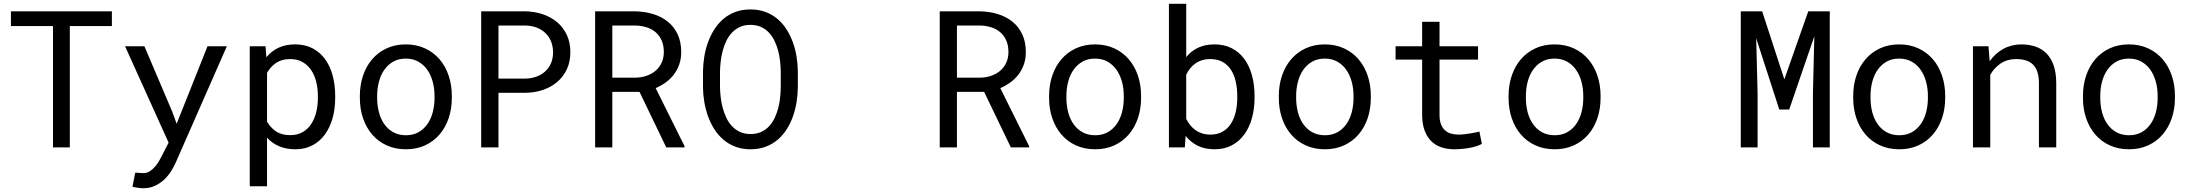

<svg xmlns="http://www.w3.org/2000/svg" viewBox="-20 -770 11442 1003"><path d="M564.5 -633.8H344.7V0H256.8V-633.8H37.1V-710.9H564.5Z M879.4 -187.5 902.8 -123.5 1064 -528.3H1165L897 81.5Q887.7 102.1 873.3 125Q858.9 147.9 838.4 167.5Q817.9 187 790.5 200.2Q763.2 213.4 727.5 213.4Q721.2 213.4 713.4 212.6Q705.6 211.9 697.8 210.7Q689.9 209.5 683.1 208Q676.3 206.5 671.9 205.6L686.5 131.8Q689.9 131.8 695.8 132.3Q701.7 132.8 708 133.3Q714.4 133.8 720.2 134Q726.1 134.3 729.5 134.3Q748 134.3 763.4 124Q778.8 113.8 790.8 99.6Q802.7 85.4 811.3 70.3Q819.8 55.2 824.7 45.4L860.8 -24.9L633.3 -528.3H734.4Z M1731 -258.3Q1731 -201.7 1717.3 -152.6Q1703.6 -103.5 1677.2 -67.4Q1650.9 -31.2 1612.1 -10.7Q1573.2 9.8 1523.4 9.8Q1475.1 9.8 1438.2 -5.9Q1401.4 -21.5 1375 -50.8V203.1H1284.7V-528.3H1367.2L1371.6 -470.7Q1397.9 -503.4 1435.3 -520.8Q1472.7 -538.1 1522 -538.1Q1572.8 -538.1 1611.8 -518.1Q1650.9 -498 1677.2 -462.4Q1703.6 -426.8 1717.3 -377.2Q1731 -327.6 1731 -268.6ZM1640.6 -268.6Q1640.6 -307.1 1632.1 -342Q1623.5 -377 1605.7 -403.6Q1587.9 -430.2 1560.5 -445.8Q1533.2 -461.4 1495.1 -461.4Q1451.7 -461.4 1422.1 -441.2Q1392.6 -420.9 1375 -389.2V-134.8Q1392.6 -103.5 1421.9 -83.7Q1451.2 -64 1496.1 -64Q1533.7 -64 1561 -79.8Q1588.4 -95.7 1606 -122.6Q1623.5 -149.4 1632.1 -184.6Q1640.6 -219.7 1640.6 -258.3Z M1859.9 -269Q1859.9 -326.2 1876.5 -375.2Q1893.1 -424.3 1924.1 -460.4Q1955.1 -496.6 1999.5 -517.3Q2043.9 -538.1 2099.6 -538.1Q2155.8 -538.1 2200.4 -517.3Q2245.1 -496.6 2276.1 -460.4Q2307.1 -424.3 2323.7 -375.2Q2340.3 -326.2 2340.3 -269V-258.3Q2340.3 -201.2 2323.7 -152.3Q2307.1 -103.5 2276.1 -67.4Q2245.1 -31.2 2200.7 -10.7Q2156.2 9.8 2100.6 9.8Q2044.4 9.8 1999.8 -10.7Q1955.1 -31.2 1924.1 -67.4Q1893.1 -103.5 1876.5 -152.3Q1859.9 -201.2 1859.9 -258.3ZM1950.2 -258.3Q1950.2 -219.2 1959.5 -183.8Q1968.8 -148.4 1987.5 -121.6Q2006.3 -94.7 2034.7 -79.1Q2063 -63.5 2100.6 -63.5Q2137.7 -63.5 2165.8 -79.1Q2193.8 -94.7 2212.6 -121.6Q2231.4 -148.4 2240.7 -183.8Q2250 -219.2 2250 -258.3V-269Q2250 -307.6 2240.5 -343Q2231 -378.4 2212.2 -405.3Q2193.4 -432.1 2165.3 -448Q2137.2 -463.9 2099.6 -463.9Q2062 -463.9 2034.2 -448Q2006.3 -432.1 1987.5 -405.3Q1968.8 -378.4 1959.5 -343Q1950.2 -307.6 1950.2 -269Z M2584 -285.2V0H2493.7V-710.9H2724.1Q2772 -710 2814.7 -695.8Q2857.4 -681.6 2889.6 -654.8Q2921.9 -627.9 2940.7 -588.4Q2959.5 -548.8 2959.5 -497.6Q2959.5 -446.3 2940.7 -407Q2921.9 -367.7 2889.6 -340.8Q2857.4 -314 2814.7 -299.8Q2772 -285.6 2724.1 -285.2ZM2584 -359.4H2724.1Q2755.4 -359.9 2781.7 -369.4Q2808.1 -378.9 2827.6 -396.5Q2847.2 -414.1 2858.2 -439.2Q2869.1 -464.4 2869.1 -496.6Q2869.1 -528.8 2858.2 -554.7Q2847.2 -580.6 2827.9 -598.6Q2808.6 -616.7 2782 -626.5Q2755.4 -636.2 2724.1 -636.7H2584Z M3320.8 -290H3178.7V0H3088.9V-710.9H3297.4Q3347.2 -710 3391.1 -696.8Q3435.1 -683.6 3468 -657.2Q3501 -630.9 3519.8 -591.1Q3538.6 -551.3 3538.6 -497.6Q3538.6 -462.9 3528.6 -434.1Q3518.6 -405.3 3501 -381.8Q3483.4 -358.4 3459 -340.3Q3434.6 -322.3 3405.3 -309.6L3556.2 -5.9L3555.7 0H3460.4ZM3178.7 -364.3H3299.8Q3330.1 -364.7 3356.9 -373.8Q3383.8 -382.8 3404.1 -399.9Q3424.3 -417 3436 -441.7Q3447.8 -466.3 3447.8 -498.5Q3447.8 -532.7 3436.5 -558.3Q3425.3 -584 3405.3 -601.3Q3385.3 -618.7 3357.7 -627.4Q3330.1 -636.2 3297.4 -636.7H3178.7Z M4147.9 -314.5Q4147.5 -276.4 4141.4 -237.5Q4135.3 -198.7 4122.6 -162.6Q4109.9 -126.5 4090.1 -95.2Q4070.3 -64 4043 -40.5Q4015.6 -17.1 3980.2 -3.7Q3944.8 9.8 3900.9 9.8Q3856.9 9.8 3821.5 -3.7Q3786.1 -17.1 3758.8 -40.5Q3731.4 -64 3711.4 -95.5Q3691.4 -127 3678.5 -163.1Q3665.5 -199.2 3659.2 -237.8Q3652.8 -276.4 3652.3 -314.5V-395.5Q3652.8 -433.6 3658.9 -472.4Q3665 -511.2 3678 -547.4Q3690.9 -583.5 3710.7 -615Q3730.5 -646.5 3757.8 -670.2Q3785.2 -693.8 3820.6 -707.3Q3856 -720.7 3899.9 -720.7Q3943.8 -720.7 3979.5 -707.3Q4015.1 -693.8 4042.5 -670.4Q4069.8 -647 4089.6 -615.5Q4109.4 -584 4122.3 -547.9Q4135.3 -511.7 4141.4 -472.7Q4147.5 -433.6 4147.9 -395.5ZM4058.6 -396.5Q4058.1 -421.9 4055.2 -449.5Q4052.2 -477.1 4045.2 -504.2Q4038.1 -531.2 4026.4 -555.9Q4014.6 -580.6 3997.1 -599.4Q3979.5 -618.2 3955.6 -629.2Q3931.6 -640.1 3899.9 -640.1Q3868.7 -640.1 3844.7 -628.9Q3820.8 -617.7 3803.2 -598.9Q3785.6 -580.1 3773.9 -555.4Q3762.2 -530.8 3755.1 -503.7Q3748 -476.6 3744.9 -449Q3741.7 -421.4 3741.2 -396.5V-314.5Q3741.7 -289.6 3744.9 -261.7Q3748 -233.9 3755.4 -206.8Q3762.7 -179.7 3774.4 -154.8Q3786.1 -129.9 3803.7 -111.1Q3821.3 -92.3 3845.2 -81.1Q3869.1 -69.8 3900.9 -69.8Q3932.6 -69.8 3956.8 -81.1Q3981 -92.3 3998.3 -111.1Q4015.6 -129.9 4027.1 -154.5Q4038.6 -179.2 4045.7 -206.3Q4052.7 -233.4 4055.4 -261.2Q4058.1 -289.1 4058.6 -314.5Z M5121.1 -290H4979V0H4889.2V-710.9H5097.7Q5147.5 -710 5191.4 -696.8Q5235.4 -683.6 5268.3 -657.2Q5301.3 -630.9 5320.1 -591.1Q5338.9 -551.3 5338.9 -497.6Q5338.9 -462.9 5328.9 -434.1Q5318.8 -405.3 5301.3 -381.8Q5283.7 -358.4 5259.3 -340.3Q5234.9 -322.3 5205.6 -309.6L5356.4 -5.9L5356 0H5260.7ZM4979 -364.3H5100.1Q5130.4 -364.7 5157.2 -373.8Q5184.1 -382.8 5204.3 -399.9Q5224.6 -417 5236.3 -441.7Q5248 -466.3 5248 -498.5Q5248 -532.7 5236.8 -558.3Q5225.6 -584 5205.6 -601.3Q5185.5 -618.7 5158 -627.4Q5130.4 -636.2 5097.7 -636.7H4979Z M5460.4 -269Q5460.4 -326.2 5477.1 -375.2Q5493.7 -424.3 5524.7 -460.4Q5555.7 -496.6 5600.1 -517.3Q5644.5 -538.1 5700.2 -538.1Q5756.3 -538.1 5801 -517.3Q5845.7 -496.6 5876.7 -460.4Q5907.7 -424.3 5924.3 -375.2Q5940.9 -326.2 5940.9 -269V-258.3Q5940.9 -201.2 5924.3 -152.3Q5907.7 -103.5 5876.7 -67.4Q5845.7 -31.2 5801.3 -10.7Q5756.8 9.8 5701.2 9.8Q5645 9.8 5600.3 -10.7Q5555.7 -31.2 5524.7 -67.4Q5493.7 -103.5 5477.1 -152.3Q5460.4 -201.2 5460.4 -258.3ZM5550.8 -258.3Q5550.8 -219.2 5560.1 -183.8Q5569.3 -148.4 5588.1 -121.6Q5606.9 -94.7 5635.3 -79.1Q5663.6 -63.5 5701.2 -63.5Q5738.3 -63.5 5766.4 -79.1Q5794.4 -94.7 5813.2 -121.6Q5832 -148.4 5841.3 -183.8Q5850.6 -219.2 5850.6 -258.3V-269Q5850.6 -307.6 5841.1 -343Q5831.5 -378.4 5812.7 -405.3Q5793.9 -432.1 5765.9 -448Q5737.8 -463.9 5700.2 -463.9Q5662.6 -463.9 5634.8 -448Q5606.9 -432.1 5588.1 -405.3Q5569.3 -378.4 5560.1 -343Q5550.8 -307.6 5550.8 -269Z M6533.7 -258.3Q6533.7 -201.7 6520 -152.6Q6506.3 -103.5 6480 -67.4Q6453.6 -31.2 6414.8 -10.7Q6376 9.8 6325.7 9.8Q6274.9 9.8 6237.5 -8.3Q6200.2 -26.4 6173.8 -60.1L6169.4 0H6086.4V-750H6176.8V-471.7Q6202.6 -503.9 6239.3 -521Q6275.9 -538.1 6324.7 -538.1Q6375.5 -538.1 6414.6 -518.1Q6453.6 -498 6480 -462.4Q6506.3 -426.8 6520 -377.2Q6533.7 -327.6 6533.7 -268.6ZM6443.4 -268.6Q6443.4 -307.1 6435.8 -342Q6428.2 -377 6411.6 -403.6Q6395 -430.2 6368.2 -445.8Q6341.3 -461.4 6302.2 -461.4Q6278.8 -461.4 6259.3 -455.3Q6239.7 -449.2 6224.4 -438.2Q6209 -427.2 6197 -412.4Q6185.1 -397.5 6176.8 -379.9V-148.9Q6185.5 -131.3 6197.5 -116.5Q6209.5 -101.6 6225.1 -90.3Q6240.7 -79.1 6260.3 -73Q6279.8 -66.9 6303.2 -66.9Q6340.3 -66.9 6366.9 -82.3Q6393.6 -97.7 6410.4 -124Q6427.2 -150.4 6435.3 -185.1Q6443.4 -219.7 6443.4 -258.3Z M6660.6 -269Q6660.6 -326.2 6677.2 -375.2Q6693.8 -424.3 6724.9 -460.4Q6755.9 -496.6 6800.3 -517.3Q6844.7 -538.1 6900.4 -538.1Q6956.5 -538.1 7001.2 -517.3Q7045.9 -496.6 7076.9 -460.4Q7107.9 -424.3 7124.5 -375.2Q7141.1 -326.2 7141.1 -269V-258.3Q7141.1 -201.2 7124.5 -152.3Q7107.9 -103.5 7076.9 -67.4Q7045.9 -31.2 7001.5 -10.7Q6957 9.8 6901.4 9.8Q6845.2 9.8 6800.5 -10.7Q6755.9 -31.2 6724.9 -67.4Q6693.8 -103.5 6677.2 -152.3Q6660.6 -201.2 6660.6 -258.3ZM6751 -258.3Q6751 -219.2 6760.3 -183.8Q6769.5 -148.4 6788.3 -121.6Q6807.1 -94.7 6835.4 -79.1Q6863.8 -63.5 6901.4 -63.5Q6938.5 -63.5 6966.6 -79.1Q6994.6 -94.7 7013.4 -121.6Q7032.2 -148.4 7041.5 -183.8Q7050.8 -219.2 7050.8 -258.3V-269Q7050.8 -307.6 7041.3 -343Q7031.7 -378.4 7012.9 -405.3Q6994.1 -432.1 6966.1 -448Q6938 -463.9 6900.4 -463.9Q6862.8 -463.9 6835 -448Q6807.1 -432.1 6788.3 -405.3Q6769.5 -378.4 6760.3 -343Q6751 -307.6 6751 -269Z M7500 -656.2V-528.3H7701.2V-458.5H7500V-171.4Q7500 -140.6 7507.8 -120.6Q7515.6 -100.6 7529.3 -88.6Q7543 -76.7 7560.8 -71.8Q7578.6 -66.9 7598.6 -66.9Q7613.3 -66.9 7628.9 -68.6Q7644.5 -70.3 7659.4 -72.8Q7674.3 -75.2 7687.3 -77.9Q7700.2 -80.6 7708.5 -82.5L7721.2 -18.6Q7710 -11.7 7693.8 -6.6Q7677.7 -1.5 7658.7 2.2Q7639.6 5.9 7618.4 7.8Q7597.2 9.8 7576.2 9.8Q7541 9.8 7510.5 -0.2Q7480 -10.3 7457.5 -32Q7435.1 -53.7 7422.1 -88.1Q7409.2 -122.6 7409.2 -171.4V-458.5H7270.5V-528.3H7409.2V-656.2Z M7860.8 -269Q7860.8 -326.2 7877.4 -375.2Q7894 -424.3 7925 -460.4Q7956.1 -496.6 8000.5 -517.3Q8044.9 -538.1 8100.6 -538.1Q8156.7 -538.1 8201.4 -517.3Q8246.1 -496.6 8277.1 -460.4Q8308.1 -424.3 8324.7 -375.2Q8341.3 -326.2 8341.3 -269V-258.3Q8341.3 -201.2 8324.7 -152.3Q8308.1 -103.5 8277.1 -67.4Q8246.1 -31.2 8201.7 -10.7Q8157.2 9.8 8101.6 9.8Q8045.4 9.8 8000.7 -10.7Q7956.1 -31.2 7925 -67.4Q7894 -103.5 7877.4 -152.3Q7860.8 -201.2 7860.8 -258.3ZM7951.2 -258.3Q7951.2 -219.2 7960.4 -183.8Q7969.7 -148.4 7988.5 -121.6Q8007.3 -94.7 8035.6 -79.1Q8064 -63.5 8101.6 -63.5Q8138.7 -63.5 8166.7 -79.1Q8194.8 -94.7 8213.6 -121.6Q8232.4 -148.4 8241.7 -183.8Q8251 -219.2 8251 -258.3V-269Q8251 -307.6 8241.5 -343Q8231.9 -378.4 8213.1 -405.3Q8194.3 -432.1 8166.3 -448Q8138.2 -463.9 8100.6 -463.9Q8063 -463.9 8035.2 -448Q8007.3 -432.1 7988.5 -405.3Q7969.7 -378.4 7960.4 -343Q7951.2 -307.6 7951.2 -269Z M9185.5 -710.9 9301.3 -355.5 9426.3 -710.9H9538.6V0H9450.7V-283.7L9458 -580.6L9326.7 -197.8H9274.9L9154.3 -570.3L9161.6 -283.7V0H9073.7V-710.9Z M9661.1 -269Q9661.1 -326.2 9677.7 -375.2Q9694.3 -424.3 9725.3 -460.4Q9756.3 -496.6 9800.8 -517.3Q9845.2 -538.1 9900.9 -538.1Q9957 -538.1 10001.7 -517.3Q10046.4 -496.6 10077.4 -460.4Q10108.4 -424.3 10125 -375.2Q10141.6 -326.2 10141.6 -269V-258.3Q10141.6 -201.2 10125 -152.3Q10108.4 -103.5 10077.4 -67.4Q10046.4 -31.2 10002 -10.7Q9957.5 9.8 9901.9 9.8Q9845.7 9.8 9801 -10.7Q9756.3 -31.2 9725.3 -67.4Q9694.3 -103.5 9677.7 -152.3Q9661.1 -201.2 9661.1 -258.3ZM9751.5 -258.3Q9751.5 -219.2 9760.7 -183.8Q9770 -148.4 9788.8 -121.6Q9807.6 -94.7 9835.9 -79.1Q9864.3 -63.5 9901.9 -63.5Q9939 -63.5 9967 -79.1Q9995.1 -94.7 10013.9 -121.6Q10032.7 -148.4 10042 -183.8Q10051.3 -219.2 10051.3 -258.3V-269Q10051.3 -307.6 10041.7 -343Q10032.2 -378.4 10013.4 -405.3Q9994.6 -432.1 9966.6 -448Q9938.5 -463.9 9900.9 -463.9Q9863.3 -463.9 9835.4 -448Q9807.6 -432.1 9788.8 -405.3Q9770 -378.4 9760.7 -343Q9751.5 -307.6 9751.5 -269Z M10367.7 -528.3 10374 -450.2Q10402.8 -491.2 10444.8 -514.4Q10486.8 -537.6 10538.6 -538.1Q10580.1 -538.1 10614 -526.4Q10647.9 -514.6 10671.9 -489.7Q10695.8 -464.8 10708.7 -426.5Q10721.7 -388.2 10721.7 -335.4V0H10631.3V-333.5Q10631.3 -368.7 10623.5 -393.1Q10615.7 -417.5 10600.3 -432.6Q10585 -447.8 10562.7 -454.6Q10540.5 -461.4 10511.7 -461.4Q10466.3 -461.4 10431.9 -438.7Q10397.5 -416 10377 -378.9V0H10286.6V-528.3Z M10861.3 -269Q10861.3 -326.2 10877.9 -375.2Q10894.5 -424.3 10925.5 -460.4Q10956.5 -496.6 11001 -517.3Q11045.4 -538.1 11101.1 -538.1Q11157.2 -538.1 11201.9 -517.3Q11246.6 -496.6 11277.6 -460.4Q11308.6 -424.3 11325.2 -375.2Q11341.8 -326.2 11341.8 -269V-258.3Q11341.8 -201.2 11325.2 -152.3Q11308.6 -103.5 11277.6 -67.4Q11246.6 -31.2 11202.1 -10.7Q11157.7 9.8 11102.1 9.8Q11045.9 9.8 11001.2 -10.7Q10956.5 -31.2 10925.5 -67.4Q10894.5 -103.5 10877.9 -152.3Q10861.3 -201.2 10861.3 -258.3ZM10951.7 -258.3Q10951.7 -219.2 10960.9 -183.8Q10970.2 -148.4 10989 -121.6Q11007.8 -94.7 11036.1 -79.1Q11064.5 -63.5 11102.1 -63.5Q11139.2 -63.5 11167.2 -79.1Q11195.3 -94.7 11214.1 -121.6Q11232.9 -148.4 11242.2 -183.8Q11251.5 -219.2 11251.5 -258.3V-269Q11251.5 -307.6 11241.9 -343Q11232.4 -378.4 11213.6 -405.3Q11194.8 -432.1 11166.7 -448Q11138.7 -463.9 11101.1 -463.9Q11063.5 -463.9 11035.6 -448Q11007.8 -432.1 10989 -405.3Q10970.2 -378.4 10960.9 -343Q10951.7 -307.6 10951.7 -269Z"/></svg>

Font: TypoPRO Roboto Mono
Style: Regular
Weight: 400
Designer: Google
Version: Version 2.000986; 2015; ttfautohint (v1.3)